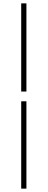

<svg xmlns="http://www.w3.org/2000/svg" viewBox="-20 -846 283 1141"><path d="M106 -302H137V-826H106ZM106 275H137V-244H106Z"/></svg>

Font: Noto Sans CJK Thin
Style: Regular
Weight: 100
Designer: Ryoko NISHIZUKA (kana & ideographs); Paul D. Hunt (Latin, Greek & Cyrillic); Wenlong ZHANG (bopomofo); Sandoll Communica
Foundry: Adobe Systems Incorporated
Version: Version 1.000;PS 1;hotconv 1.0.78;makeotf.lib2.5.61930